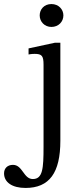

<svg xmlns="http://www.w3.org/2000/svg" viewBox="-115 -693 398 948"><path d="M11 235C129 235 183 160 183 2V-482H156L26 -454V-424C26 -424 40 -427 56 -427C92 -427 100 -417 100 -373V32C100 139 96 191 47 191C1 191 -3 121 -51 121C-78 121 -95 138 -95 163C-95 207 -55 235 11 235ZM139 -560C174 -560 198 -586 198 -617C198 -647 174 -673 139 -673C103 -673 81 -647 81 -617C81 -586 105 -560 139 -560Z"/></svg>

Font: STIX Two Text
Style: Regular
Weight: 400
Designer: Ross Mills, John Hudson & Paul Hanslow, Tiro Typeworks Ltd; with prior portions MicroPress Inc., and Coen Hoffman.
Foundry: Tiro Typeworks Ltd
Version: Version 2.13 b171